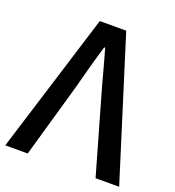

<svg xmlns="http://www.w3.org/2000/svg" viewBox="-136 -843 866 949"><g transform="rotate(20 297.5 -368.5)"><path d="M-2 0H116L225 -381C248 -466 266 -537 292 -622H297C322 -537 339 -466 364 -381L473 0H597L366 -737H227Z"/></g></svg>

Font: Noto Sans CJK SC Medium
Style: Regular
Weight: 500
Designer: Ryoko NISHIZUKA 西塚涼子 (kana, bopomofo & ideographs); Paul D. Hunt (Latin, Greek & Cyrillic); Sandoll Communications 산돌커뮤니
Foundry: Adobe
Version: Version 2.004;hotconv 1.0.118;makeotfexe 2.5.65603